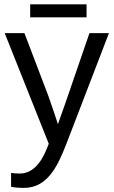

<svg xmlns="http://www.w3.org/2000/svg" viewBox="-20 -686 540 913"><path d="M93.3 207.5C122.2 207.5 148.2 200.8 171.1 187.3C194.1 173.7 215 153.2 233.9 125.7C252.8 98.2 273.1 56.3 294.9 0L498 -528.3H405.3L289.6 -191.9L255.4 -95.7C254.4 -99.9 247.7 -120.1 235.4 -156.2L213.4 -220L207.5 -236.3L96.2 -528.3H2.4L211.9 -2.4L203.6 18.6C171.7 99 128.4 139.2 73.7 139.2C58.8 139.2 45.1 138.2 32.7 136.2V202.1C49 205.7 69.2 207.5 93.3 207.5ZM391.6 -603.5V-665.5H123.5V-603.5Z"/></svg>

Font: Arimo
Style: Regular
Weight: 400
Designer: Steve Matteson
Foundry: Monotype Imaging Inc.
Version: Version 1.32